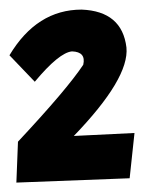

<svg xmlns="http://www.w3.org/2000/svg" viewBox="-26 -723 306 408"><path d="M147.5 -702.6Q233.4 -699.2 242.7 -622.1Q249 -556.6 130.9 -434.1L259.8 -440.4L249.5 -344.2L8.8 -335L12.2 -421.9Q116.7 -533.7 150.9 -585.4Q157.2 -612.8 127 -613.8Q99.6 -611.3 47.9 -549.3L-5.9 -605.5Q52.2 -702.6 147.5 -702.6Z"/></svg>

Font: Lapsus Pro (theguybrush.com)
Style: Bold
Weight: 700
Designer: Jose Roses
Version: Version 1.00 February 9, 2018, initial release